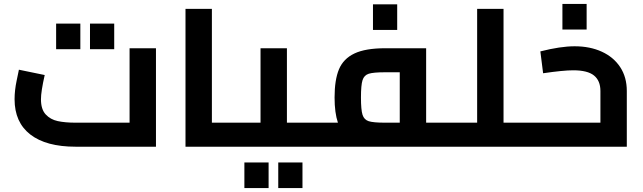

<svg xmlns="http://www.w3.org/2000/svg" viewBox="-20 -745 3263 975"><path d="M772 -500V0H364Q214 0 134 -62Q54 -124 54 -241Q54 -286 64.5 -335.5Q75 -385 76 -391L207 -364Q188 -280 188 -241Q188 -190 212 -164Q236 -138 273.5 -130Q311 -122 364 -122H638V-500ZM265 -625H388V-495H265ZM437 -625H560V-495H437Z M1174 -61Q1174 -33 1169 -16.5Q1164 0 1154 0H922V-700H1056V-122H1154Q1164 -122 1169 -105.5Q1174 -89 1174 -61Z M1607 -61Q1607 -33 1602 -16.5Q1597 0 1587 0H1154Q1144 0 1139 -16.5Q1134 -33 1134 -61Q1134 -89 1139 -105.5Q1144 -122 1154 -122H1303V-500H1437V-122H1587Q1597 -122 1602 -105.5Q1607 -89 1607 -61ZM1221 80H1344V210H1221ZM1393 80H1516V210H1393Z M2300 -61Q2300 -33 2295 -16.5Q2290 0 2280 0H1587Q1577 0 1572 -16.5Q1567 -33 1567 -61Q1567 -89 1572 -105.5Q1577 -122 1587 -122H1696Q1679 -172 1679 -250Q1679 -340 1701.5 -393.5Q1724 -447 1780 -473.5Q1836 -500 1936 -500H2144V-122H2280Q2290 -122 2295 -105.5Q2300 -89 2300 -61ZM2010 -122V-378H1936Q1876 -378 1852.5 -370.5Q1829 -363 1821 -338Q1813 -313 1813 -250Q1813 -187 1821 -162Q1829 -137 1852.5 -129.5Q1876 -122 1936 -122ZM1874 -723H1997V-593H1874Z M2672 -61Q2672 -33 2667 -16.5Q2662 0 2652 0H2280Q2270 0 2265 -16.5Q2260 -33 2260 -61Q2260 -89 2265 -105.5Q2270 -122 2280 -122H2403V-700H2537V-122H2652Q2662 -122 2667 -105.5Q2672 -89 2672 -61Z M3163 -283V0H2652Q2642 0 2637 -16.5Q2632 -33 2632 -61Q2632 -89 2637 -105.5Q2642 -122 2652 -122H3029V-283Q3029 -335 2996.5 -361.5Q2964 -388 2891 -388Q2840 -388 2738 -373L2724 -484Q2826 -510 2898 -510Q2976 -510 3036 -482.5Q3096 -455 3129.5 -404Q3163 -353 3163 -283ZM2836 -725H2959V-595H2836Z"/></svg>

Font: Cairo
Style: Bold
Weight: 700
Designer: Mohamed Gaber
Foundry: Kief Type Foundry
Version: Version 2.100